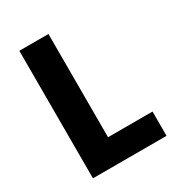

<svg xmlns="http://www.w3.org/2000/svg" viewBox="-171 -822 859 931"><g transform="rotate(-30 258.0 -357.0)"><path d="M77 0V-714H240V-136H489V0Z"/></g></svg>

Font: Noto Sans Tamil SemiCondensed ExtraBold
Style: Regular
Weight: 800
Width: 4
Designer: Jelle Bosma - Monotype Design Team
Foundry: Monotype Imaging Inc.
Version: Version 2.004; ttfautohint (v1.8.4.7-5d5b)